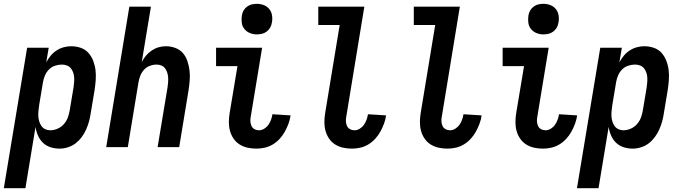

<svg xmlns="http://www.w3.org/2000/svg" viewBox="-53 -770 3573 1005"><path d="M-33 215 89 -520H202L189 -444Q199 -462 212 -478Q225 -494 242.5 -505.5Q260 -517 280 -522.5Q300 -528 319 -528Q346 -528 370 -519.5Q394 -511 410 -493Q426 -475 435 -451.5Q444 -428 447 -402.5Q450 -377 448 -350.5Q446 -324 442 -298L422 -178Q419 -156 413 -134.5Q407 -113 398 -92.5Q389 -72 375 -53Q361 -34 343 -20Q325 -6 302.5 1Q280 8 259 8Q234 8 211 0.5Q188 -7 171.5 -23Q155 -39 145.5 -61Q136 -83 133 -106L80 215ZM210 -88Q229 -88 248.5 -96.5Q268 -105 281.5 -120.5Q295 -136 302 -155Q309 -174 312 -193L332 -313Q334 -327 335 -340.5Q336 -354 335 -367Q334 -380 329.5 -392Q325 -404 317 -413.5Q309 -423 296.5 -427.5Q284 -432 271 -432Q253 -432 235 -426Q217 -420 203.5 -406.5Q190 -393 182.5 -375.5Q175 -358 172 -340L152 -220Q150 -206 148.5 -191.5Q147 -177 147.5 -163Q148 -149 152 -135.5Q156 -122 163.5 -111Q171 -100 183.5 -94Q196 -88 210 -88Z M503 0 624 -735H737L689 -445Q698 -463 711 -478.5Q724 -494 741 -505.5Q758 -517 777 -522.5Q796 -528 815 -528Q841 -528 865 -519Q889 -510 904.5 -492Q920 -474 928 -450Q936 -426 939 -401Q942 -376 940 -350Q938 -324 934 -298L885 0H772L824 -313Q826 -326 827 -339.5Q828 -353 827 -366Q826 -379 822 -391Q818 -403 811 -412.5Q804 -422 792 -427Q780 -432 767 -432Q749 -432 731.5 -425.5Q714 -419 701.5 -405.5Q689 -392 682 -375Q675 -358 672 -340L616 0Z M1289 8Q1265 8 1242.5 3Q1220 -2 1201 -14Q1182 -26 1169.5 -44.5Q1157 -63 1151 -84.5Q1145 -106 1145 -130Q1145 -154 1149 -178L1190 -424H1078V-520H1319L1260 -162Q1257 -149 1257.5 -136Q1258 -123 1263 -111.5Q1268 -100 1279 -94Q1290 -88 1303 -88Q1317 -88 1330.5 -96.5Q1344 -105 1352.5 -117.5Q1361 -130 1366 -144Q1371 -158 1373 -172L1468 -166Q1465 -144 1457 -122.5Q1449 -101 1438 -81Q1427 -61 1411 -43.5Q1395 -26 1375 -14Q1355 -2 1333 3Q1311 8 1289 8ZM1291 -590Q1272 -590 1255 -597Q1238 -604 1226.5 -618Q1215 -632 1212.5 -651Q1210 -670 1213 -689Q1215 -703 1222 -715Q1229 -727 1240.5 -735.5Q1252 -744 1265 -747Q1278 -750 1292 -750Q1311 -750 1328.5 -743Q1346 -736 1357 -722Q1368 -708 1371 -689Q1374 -670 1370 -651Q1368 -637 1361 -625Q1354 -613 1342.5 -604.5Q1331 -596 1318 -593Q1305 -590 1291 -590Z M1789 8Q1765 8 1742.5 3Q1720 -2 1701 -14Q1682 -26 1669.5 -44.5Q1657 -63 1651 -84.5Q1645 -106 1645 -130Q1645 -154 1649 -178L1725 -639H1613V-735H1854L1760 -162Q1757 -149 1757.5 -136Q1758 -123 1763 -111.5Q1768 -100 1779 -94Q1790 -88 1803 -88Q1817 -88 1830.5 -96.5Q1844 -105 1852.5 -117.5Q1861 -130 1866 -144Q1871 -158 1873 -172L1968 -166Q1965 -144 1957 -122.5Q1949 -101 1938 -81Q1927 -61 1911 -43.5Q1895 -26 1875 -14Q1855 -2 1833 3Q1811 8 1789 8Z M2289 8Q2265 8 2242.5 3Q2220 -2 2201 -14Q2182 -26 2169.5 -44.5Q2157 -63 2151 -84.5Q2145 -106 2145 -130Q2145 -154 2149 -178L2225 -639H2113V-735H2354L2260 -162Q2257 -149 2257.5 -136Q2258 -123 2263 -111.5Q2268 -100 2279 -94Q2290 -88 2303 -88Q2317 -88 2330.5 -96.5Q2344 -105 2352.5 -117.5Q2361 -130 2366 -144Q2371 -158 2373 -172L2468 -166Q2465 -144 2457 -122.5Q2449 -101 2438 -81Q2427 -61 2411 -43.5Q2395 -26 2375 -14Q2355 -2 2333 3Q2311 8 2289 8Z M2789 8Q2765 8 2742.5 3Q2720 -2 2701 -14Q2682 -26 2669.5 -44.5Q2657 -63 2651 -84.5Q2645 -106 2645 -130Q2645 -154 2649 -178L2690 -424H2578V-520H2819L2760 -162Q2757 -149 2757.5 -136Q2758 -123 2763 -111.5Q2768 -100 2779 -94Q2790 -88 2803 -88Q2817 -88 2830.5 -96.5Q2844 -105 2852.5 -117.5Q2861 -130 2866 -144Q2871 -158 2873 -172L2968 -166Q2965 -144 2957 -122.5Q2949 -101 2938 -81Q2927 -61 2911 -43.5Q2895 -26 2875 -14Q2855 -2 2833 3Q2811 8 2789 8ZM2791 -590Q2772 -590 2755 -597Q2738 -604 2726.5 -618Q2715 -632 2712.5 -651Q2710 -670 2713 -689Q2715 -703 2722 -715Q2729 -727 2740.5 -735.5Q2752 -744 2765 -747Q2778 -750 2792 -750Q2811 -750 2828.5 -743Q2846 -736 2857 -722Q2868 -708 2871 -689Q2874 -670 2870 -651Q2868 -637 2861 -625Q2854 -613 2842.5 -604.5Q2831 -596 2818 -593Q2805 -590 2791 -590Z M2967 215 3089 -520H3202L3189 -444Q3199 -462 3212 -478Q3225 -494 3242.5 -505.5Q3260 -517 3280 -522.5Q3300 -528 3319 -528Q3346 -528 3370 -519.5Q3394 -511 3410 -493Q3426 -475 3435 -451.5Q3444 -428 3447 -402.5Q3450 -377 3448 -350.5Q3446 -324 3442 -298L3422 -178Q3419 -156 3413 -134.5Q3407 -113 3398 -92.5Q3389 -72 3375 -53Q3361 -34 3343 -20Q3325 -6 3302.5 1Q3280 8 3259 8Q3234 8 3211 0.5Q3188 -7 3171.5 -23Q3155 -39 3145.5 -61Q3136 -83 3133 -106L3080 215ZM3210 -88Q3229 -88 3248.5 -96.5Q3268 -105 3281.5 -120.5Q3295 -136 3302 -155Q3309 -174 3312 -193L3332 -313Q3334 -327 3335 -340.5Q3336 -354 3335 -367Q3334 -380 3329.5 -392Q3325 -404 3317 -413.5Q3309 -423 3296.5 -427.5Q3284 -432 3271 -432Q3253 -432 3235 -426Q3217 -420 3203.5 -406.5Q3190 -393 3182.5 -375.5Q3175 -358 3172 -340L3152 -220Q3150 -206 3148.5 -191.5Q3147 -177 3147.5 -163Q3148 -149 3152 -135.5Q3156 -122 3163.5 -111Q3171 -100 3183.5 -94Q3196 -88 3210 -88Z"/></svg>

Font: Iosevka Term Curly
Style: Bold Italic
Weight: 700
Italic angle: -9°
Designer: Belleve Invis
Foundry: Belleve Invis
Version: Version 32.3.0